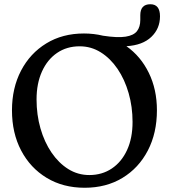

<svg xmlns="http://www.w3.org/2000/svg" viewBox="-20 -871 799 906"><path d="M376 -713Q423 -713 466 -702.5Q534.5 -692 572.8 -698Q611 -704 626.5 -724.2Q642 -744.5 642 -776.5V-799Q642 -851 689.5 -851Q735 -851 735 -794Q735 -736 694 -696.8Q653 -657.5 576.5 -653Q644 -605.5 682.2 -527.2Q720.5 -449 720.5 -350.5Q720.5 -243 677.5 -160.5Q634.5 -78 557.8 -31.5Q481 15 379.5 15Q277.5 15 200.2 -31.8Q123 -78.5 79.8 -160.8Q36.5 -243 36.5 -350.5Q36.5 -455.5 79.2 -537.5Q122 -619.5 198.5 -666.2Q275 -713 376 -713ZM605.5 -295.5Q605.5 -367 587 -431.5Q568.5 -496 534.8 -545.8Q501 -595.5 455.5 -624Q410 -652.5 356 -652.5Q295 -652.5 249.2 -621.2Q203.5 -590 178 -533.5Q152.5 -477 152.5 -402Q152.5 -329.5 171 -265Q189.5 -200.5 223.2 -151Q257 -101.5 302.2 -73.2Q347.5 -45 401.5 -45Q461.5 -45 507.5 -75.8Q553.5 -106.5 579.5 -162.8Q605.5 -219 605.5 -295.5Z"/></svg>

Font: Fraunces 72pt SuperSoft
Style: Regular
Weight: 400
Version: Version 1.000;[b76b70a41]